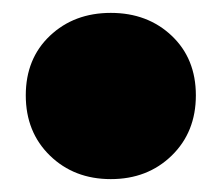

<svg xmlns="http://www.w3.org/2000/svg" viewBox="-20 -268 344 298"><path d="M20 -120Q20 -177 57.5 -212.5Q95 -248 152 -248Q209 -248 246.5 -212.5Q284 -177 284 -120Q284 -63 246.5 -26.5Q209 10 152 10Q95 10 57.5 -26.5Q20 -63 20 -120Z"/></svg>

Font: Montserrat Alternates Black
Style: Regular
Weight: 900
Designer: Julieta Ulanovsky
Foundry: Julieta Ulanovsky
Version: Version 7.200